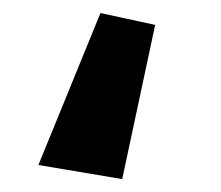

<svg xmlns="http://www.w3.org/2000/svg" viewBox="-20 -162 337 293"><path d="M133.3 -142.1 38.6 89.8 166.5 111.3 216.8 -124Z"/></svg>

Font: Winston ExtraBold
Style: Regular
Weight: 800
Designer: Vernon Adams, Kim Jin-seong, David Berlow, Cristiano Sobral
Foundry: The Winston Project Authors
Version: Version 3.004